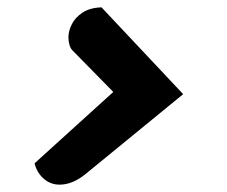

<svg xmlns="http://www.w3.org/2000/svg" viewBox="-20 -506 616 522"><path d="M142 -4Q117 -4 98.5 -20.5Q80 -37 74 -62L288 -256L179 -367Q172 -373 169 -383.5Q166 -394 166 -405Q166 -421 175 -439.5Q184 -458 204 -471.5Q224 -485 256 -486L478 -250L214 -34Q178 -4 142 -4Z"/></svg>

Font: Sansita Swashed Light Black
Style: Regular
Weight: 900
Version: Version 1.003